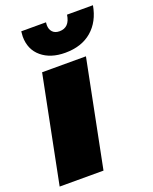

<svg xmlns="http://www.w3.org/2000/svg" viewBox="-148 -846 736 926"><g transform="rotate(-20 220.0 -383.5)"><path d="M104 -547H329L220 0H-5ZM75 -741Q75 -749 77 -767H204Q203 -762 203 -753Q203 -731 215.5 -717.5Q228 -704 251 -704Q303 -704 312 -767H445Q431 -687 378.5 -642Q326 -597 242 -597Q167 -597 121 -635.5Q75 -674 75 -741Z"/></g></svg>

Font: Montserrat Alternates Black
Style: Italic
Weight: 900
Italic angle: -11.3°
Designer: Julieta Ulanovsky
Foundry: Julieta Ulanovsky
Version: Version 7.200